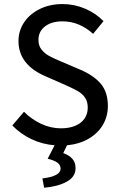

<svg xmlns="http://www.w3.org/2000/svg" viewBox="-20 -687 574 922"><path d="M498 -177.7Q498 -128.9 474.4 -88.1Q450.7 -47.4 406.2 -21.2Q361.8 4.9 301.8 10.7L283.7 48.3Q311 57.6 326.9 75Q342.8 92.3 342.8 120.6Q342.8 162.6 300 185.8Q257.3 209 191.9 214.4L183.6 169.9Q271 159.2 271 123Q271 105.5 255.9 94.2Q240.7 83 209 75.2L242.2 10.7Q183.1 5.9 131.1 -18.8Q79.1 -43.5 39.1 -84.5L95.2 -150.4Q131.3 -113.8 177.7 -92.3Q224.1 -70.8 272.5 -70.8Q312.5 -70.8 341.6 -83Q370.6 -95.2 386 -117.7Q401.4 -140.1 401.4 -169.9Q401.4 -199.2 388.2 -218.3Q375 -237.3 354.5 -249Q334 -260.7 293.9 -278.8L201.7 -319.3Q68.8 -375 68.8 -489.7Q68.8 -540 96.4 -580.6Q124 -621.1 172.1 -644.3Q220.2 -667.5 280.3 -667.5Q336.9 -667.5 388.4 -645.5Q439.9 -623.5 477.1 -585.4L427.2 -524.4Q360.8 -584.5 280.3 -584.5Q228 -584.5 196.3 -560.3Q164.6 -536.1 164.6 -495.1Q164.6 -467.8 179.4 -449Q194.3 -430.2 215.3 -418.7Q236.3 -407.2 272.5 -392.1L364.3 -353Q428.7 -325.7 463.4 -285.4Q498 -245.1 498 -177.7Z"/></svg>

Font: Varta SemiBold
Style: Regular
Weight: 600
Designer: Joana Correia, Viktoriya Grabowska, Eben Sorkin
Foundry: Sorkin Type
Version: Version 1.003; ttfautohint (v1.3) -l 8 -r 24 -G 200 -x 12 -H